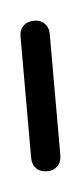

<svg xmlns="http://www.w3.org/2000/svg" viewBox="-29 -193 91 216"><g transform="rotate(-5 16.5 -85.0)"><path d="M0 -17H33V-154H0ZM17 -33Q9 -33 4.5 -28.5Q0 -24 0 -17Q0 -9 4.5 -4.5Q9 0 17 0Q24 0 28.5 -4.5Q33 -9 33 -17Q33 -24 28.5 -28.5Q24 -33 17 -33ZM17 -170Q9 -170 4.5 -165.5Q0 -161 0 -154Q0 -146 4.5 -141.5Q9 -137 17 -137Q24 -137 28.5 -141.5Q33 -146 33 -154Q33 -161 28.5 -165.5Q24 -170 17 -170Z"/></g></svg>

Font: Wavefont Light
Style: Regular
Weight: 300
Version: Version 3.004;gftools[0.9.33]